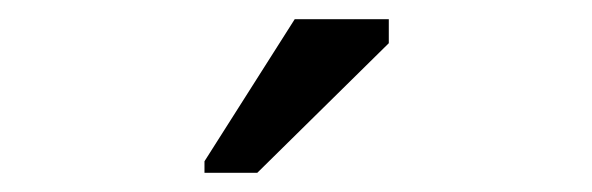

<svg xmlns="http://www.w3.org/2000/svg" viewBox="-20 -786 617 200"><path d="M193 -618V-606H248L385 -741V-766H287Z"/></svg>

Font: Frost Regular
Style: Regular
Weight: 400
Designer: Lee Frost
Foundry: Lee Frost for Ice Communication Norge AS
Version: Version 2.011;hotconv 1.0.107;makeotfexe 2.5.65593